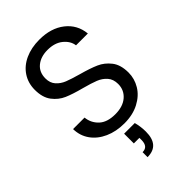

<svg xmlns="http://www.w3.org/2000/svg" viewBox="-279 -802 1146 1146"><g transform="rotate(-45 293.5 -229.5)"><path d="M298 7Q229 7 174.5 -17.5Q120 -42 89 -85.5Q58 -129 57 -186H154Q159 -137 194.5 -103.5Q230 -70 298 -70Q363 -70 400.5 -102.5Q438 -135 438 -186Q438 -226 416 -251Q394 -276 361 -289Q328 -302 272 -317Q203 -335 161.5 -353Q120 -371 90.5 -409.5Q61 -448 61 -513Q61 -570 90 -614Q119 -658 171.5 -682Q224 -706 292 -706Q390 -706 452.5 -657Q515 -608 523 -527H423Q418 -567 381 -597.5Q344 -628 283 -628Q226 -628 190 -598.5Q154 -569 154 -516Q154 -478 175.5 -454Q197 -430 228.5 -417.5Q260 -405 317 -389Q386 -370 428 -351.5Q470 -333 500 -294.5Q530 -256 530 -190Q530 -139 503 -94Q476 -49 423 -21Q370 7 298 7ZM343 49Q354 90 354 132Q354 247 253 247V205Q300 205 300 149V131H253V49Z"/></g></svg>

Font: Fz Poppins
Style: Regular
Weight: 400
Designer: Ninad Kale (Devanagari), Jonny Pinhorn (Latin)
Foundry: Indian Type Foundry
Version: Vit hóa bi Vntype.Com & FontZin.Com